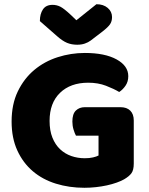

<svg xmlns="http://www.w3.org/2000/svg" viewBox="-20 -874 704 910"><path d="M614 -99Q614 -68 603 -53Q592 -38 568 -24Q554 -16 533 -8.5Q512 -1 487 4.5Q462 10 434.5 13Q407 16 380 16Q308 16 245 -3.5Q182 -23 135.5 -62.5Q89 -102 62 -161Q35 -220 35 -298Q35 -380 64.5 -441Q94 -502 142.5 -542.5Q191 -583 253.5 -603Q316 -623 382 -623Q477 -623 532.5 -592.5Q588 -562 588 -513Q588 -487 575 -468Q562 -449 545 -438Q520 -453 482.5 -467.5Q445 -482 398 -482Q314 -482 264.5 -434Q215 -386 215 -301Q215 -255 228.5 -221.5Q242 -188 265 -166.5Q288 -145 318 -134.5Q348 -124 382 -124Q404 -124 421 -128Q438 -132 447 -137V-231H340Q334 -242 328.5 -260Q323 -278 323 -298Q323 -334 339.5 -350Q356 -366 382 -366H551Q581 -366 597.5 -349.5Q614 -333 614 -303ZM342 -778 437 -854Q470 -854 490.5 -836.5Q511 -819 511 -793Q511 -773 501.5 -759Q492 -745 465 -724L410 -682Q398 -673 382 -667.5Q366 -662 346 -662Q319 -662 297.5 -671Q276 -680 250 -703L169 -774Q169 -808 183.5 -829.5Q198 -851 229 -851Q249 -851 266.5 -842Q284 -833 316 -803Z"/></svg>

Font: Baloo Chettan
Style: Regular
Weight: 400
Designer: Maithili Shingre and Ek Type
Foundry: Ek Type
Version: Version 1.443;PS 1.000;hotconv 16.6.51;makeotf.lib2.5.65220;